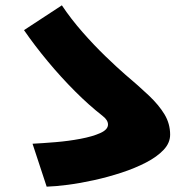

<svg xmlns="http://www.w3.org/2000/svg" viewBox="-20 -760 728 720"><path d="M155 -60 102 -221Q141 -223 189 -227Q237 -231 282 -239.5Q327 -248 356 -261Q385 -274 385 -293Q385 -310 364 -326Q314 -365 261.5 -417.5Q209 -470 159.5 -529.5Q110 -589 70 -647L212 -740Q246 -689 289.5 -639.5Q333 -590 375.5 -549Q418 -508 449 -481Q500 -438 538 -402Q576 -366 597 -331Q618 -296 618 -255Q618 -224 593.5 -198Q569 -172 527.5 -150.5Q486 -129 435.5 -112.5Q385 -96 333 -84.5Q281 -73 234.5 -67Q188 -61 155 -60Z"/></svg>

Font: Mochiy Pop P One
Style: Regular
Weight: 400
Designer: FONTDASU
Foundry: FONTDASU / Google Inc. / Adobe
Version: Version 2.000